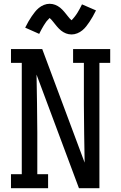

<svg xmlns="http://www.w3.org/2000/svg" viewBox="-20 -994 640 1014"><path d="M38 0V-74H95V-662H38V-735H203L427 -135Q426 -211 424.5 -287.5Q423 -364 423 -441V-662H366V-735H562V-662H505V0H397L173 -600Q174 -524 175.5 -447.5Q177 -371 177 -294V-74H234V0ZM358 -812Q350 -812 342.5 -813.5Q335 -815 328.5 -817.5Q322 -820 315 -824Q308 -828 302.5 -832.5Q297 -837 291 -843Q285 -849 280.5 -854.5Q276 -860 271.5 -865.5Q267 -871 261.5 -878Q256 -885 251.5 -890Q247 -895 242 -899Q240 -897 236 -892.5Q232 -888 230 -886Q228 -884 225.5 -881Q223 -878 221 -874.5Q219 -871 216 -867Q213 -863 210.5 -858.5Q208 -854 205 -849Q202 -844 199 -838.5Q196 -833 193 -827Q190 -821 187 -815L176 -820L113 -848Q122 -866 130.5 -881Q139 -896 147.5 -908Q156 -920 164.5 -931Q173 -942 185 -952Q197 -962 212 -968Q227 -974 242 -974Q250 -974 257.5 -972.5Q265 -971 271.5 -968.5Q278 -966 285 -962Q292 -958 297.5 -953.5Q303 -949 309 -943Q315 -937 319.5 -931.5Q324 -926 328.5 -920.5Q333 -915 338.5 -908Q344 -901 348.5 -896Q353 -891 358 -887Q360 -889 364 -893.5Q368 -898 370 -900.5Q372 -903 374.5 -906Q377 -909 379 -912Q381 -915 384 -919Q387 -923 389.5 -927.5Q392 -932 395 -937Q398 -942 401 -947.5Q404 -953 407 -959Q410 -965 413 -971L487 -939Q478 -921 469.5 -906Q461 -891 452.5 -878.5Q444 -866 435.5 -855Q427 -844 415 -834Q403 -824 388 -818Q373 -812 358 -812Z"/></svg>

Font: Iosevka Slab Extended
Style: Regular
Weight: 400
Width: 7
Monospace: yes
Designer: Belleve Invis
Foundry: Belleve Invis
Version: Version 11.1.1; ttfautohint (v1.8.3)